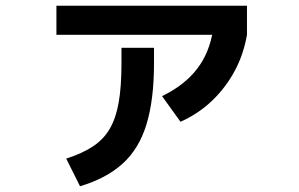

<svg xmlns="http://www.w3.org/2000/svg" viewBox="-20 -596 1040 667"><path d="M210 -45Q266 -63 303 -87.5Q340 -112 361.5 -149Q383 -186 392.5 -241Q402 -296 402 -376V-430H515V-376Q515 -250 489 -164.5Q463 -79 406 -27.5Q349 24 258 51ZM543 -262Q621 -300 664.5 -356.5Q708 -413 720 -492L838 -475Q826 -406 794.5 -348Q763 -290 715.5 -245Q668 -200 607 -173ZM176 -475V-576H838V-475Z"/></svg>

Font: M PLUS 2 Thin SemiBold
Style: Regular
Weight: 600
Version: Version 1.001